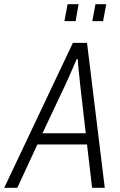

<svg xmlns="http://www.w3.org/2000/svg" viewBox="-57 -889 570 909"><path d="M-37 0 288 -686H355L439 0H379L355 -205H120L25 0ZM144 -258H349L322 -493Q321 -505 319.5 -519.5Q318 -534 316 -550.5Q314 -567 313 -582Q312 -597 311 -609H306Q299 -593 290 -572Q281 -551 271.5 -529.5Q262 -508 255 -493ZM248 -789 263 -869H315L301 -789ZM380 -789 395 -869H446L431 -789Z"/></svg>

Font: Archivo Condensed ExtraLight
Style: Italic
Weight: 250
Width: 3
Italic angle: -10°
Designer: Hector Gatti
Foundry: Omnibus-Type
Version: Version 2.001